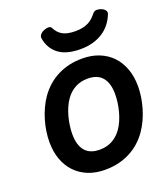

<svg xmlns="http://www.w3.org/2000/svg" viewBox="-148 -912 895 1026"><g transform="rotate(-20 300.0 -398.5)"><path d="M283.2 -100.1Q322.8 -100.1 353.8 -116.7Q384.8 -133.3 407.7 -165Q420.9 -183.6 430.9 -206.5Q440.9 -229.5 447.5 -254.2Q454.1 -278.8 457.5 -303.7Q460.9 -328.6 460.9 -351.6Q460.9 -413.6 433.6 -446.5Q406.2 -479.5 350.1 -479.5Q310.5 -479.5 279.5 -462.9Q248.5 -446.3 225.6 -414.6Q212.4 -396 202.4 -373Q192.4 -350.1 185.8 -325.4Q179.2 -300.8 175.8 -275.6Q172.4 -250.5 172.4 -228Q172.4 -166 199.7 -133.1Q227.1 -100.1 283.2 -100.1ZM273.4 10.7Q220.7 10.7 178.2 -6.3Q135.7 -23.4 105.7 -54.7Q75.7 -85.9 59.3 -130.4Q43 -174.8 43 -230Q43 -258.8 47.6 -290Q52.2 -321.3 61.3 -352.1Q70.3 -382.8 83.7 -412.1Q97.2 -441.4 114.7 -466.8Q157.2 -527.3 219.5 -558.8Q281.7 -590.3 359.9 -590.3Q412.6 -590.3 455.1 -573.2Q497.6 -556.2 527.6 -524.9Q557.6 -493.7 574 -449Q590.3 -404.3 590.3 -349.6Q590.3 -320.8 585.7 -289.6Q581.1 -258.3 572 -227.5Q563 -196.8 549.6 -167.5Q536.1 -138.2 518.6 -112.8Q476.1 -52.2 413.8 -20.8Q351.6 10.7 273.4 10.7ZM369.6 -640.1Q290 -640.1 246.3 -673.3Q202.6 -706.5 192.9 -765.6Q190.9 -775.4 198 -785.4Q205.1 -795.4 219.2 -801.8Q234.9 -808.6 247.6 -808.3Q260.3 -808.1 265.1 -798.3Q278.8 -769.5 304.7 -754.6Q330.6 -739.7 377.4 -739.7Q400.9 -739.7 418.9 -743.7Q437 -747.6 451.7 -755.1Q466.3 -762.7 478 -773.7Q489.7 -784.7 500.5 -798.3Q508.3 -807.1 520.5 -807.9Q532.7 -808.6 547.4 -802.7Q561 -797.4 568.4 -787.4Q575.7 -777.3 570.8 -765.6Q559.6 -737.3 541.5 -714.1Q523.4 -690.9 498.5 -674.6Q473.6 -658.2 441.4 -649.2Q409.2 -640.1 369.6 -640.1Z"/></g></svg>

Font: Courier Prime
Style: Bold Italic
Weight: 700
Monospace: yes
Designer: Alan Dague-Greene
Foundry: Quote-Unquote Apps
Version: Version 1.202